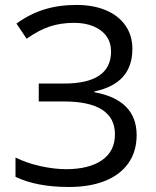

<svg xmlns="http://www.w3.org/2000/svg" viewBox="-20 -744 629 774"><path d="M42.5 -31.2V-108.9Q86.9 -86.9 142.3 -74.5Q197.8 -62 246.6 -62Q338.4 -62 390.9 -98.1Q443.4 -134.3 443.4 -202.6Q443.4 -268.6 391.6 -301.8Q339.8 -335 236.8 -335H136.2V-407.2H237.8Q427.7 -407.2 427.7 -536.6Q427.7 -571.8 409.4 -597.7Q391.1 -623.5 357.4 -637.7Q323.7 -651.9 278.8 -651.9Q225.1 -651.9 180.7 -637.2Q136.2 -622.6 87.4 -587.9L46.4 -648.9Q99.6 -687.5 158.2 -705.8Q216.8 -724.1 287.6 -724.1Q356.4 -724.1 407.5 -702.4Q458.5 -680.7 486.1 -640.6Q513.7 -600.6 513.7 -546.9Q513.7 -407.2 360.8 -375.5V-372.1Q445.3 -356.9 488 -313.5Q530.8 -270 530.8 -199.7Q530.8 -133.3 497.6 -86.2Q464.4 -39.1 403.1 -14.6Q341.8 9.8 258.3 9.8Q127.4 9.8 42.5 -31.2Z"/></svg>

Font: Viking Open Sans
Style: Regular
Weight: 400
Foundry: Ascender Corporation
Version: Version 2.001